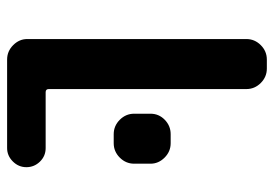

<svg xmlns="http://www.w3.org/2000/svg" viewBox="-135 -635 770 540"><g transform="rotate(90 250.0 -365.0)"><path d="M382.8 -460Q406.2 -460 423.3 -442.9Q440.4 -425.8 440.4 -403.3V-357.4Q440.4 -334 423.3 -316.9Q406.2 -299.8 382.8 -299.8H357.4Q334 -299.8 316.9 -316.9Q299.8 -334 299.8 -357.4V-403.3Q299.8 -426.8 316.9 -443.4Q334 -460 357.4 -460ZM396.5 -108.4Q418.9 -108.4 434.6 -92.3Q450.2 -76.2 450.2 -54.2Q450.2 -32.2 434.1 -16.1Q418 0 396.5 0H147.5Q124 0 106.9 -17.1Q89.8 -34.2 89.8 -56.6V-672.9Q89.8 -696.3 106.9 -713.4Q124 -730.5 147.5 -730.5H172.9Q196.3 -730.5 213.4 -713.4Q230.5 -696.3 230.5 -672.9V-117.2Q230.5 -108.4 239.3 -108.4Z"/></g></svg>

Font: Rounded Mgen+ 1mn bold
Style: Bold
Weight: 700
Designer: [Source Han Sans]
Ryoko NISHIZUKA  (kana & ideographs); Paul D. Hunt (Latin, Greek & Cyrillic); Wenlong ZHANG  (bopomofo
Version: Version 1.059.20150602